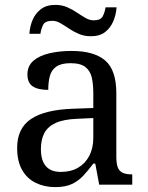

<svg xmlns="http://www.w3.org/2000/svg" viewBox="-20 -754 603 784"><path d="M205 10Q161 10 125.5 -7.5Q90 -25 70 -60.5Q50 -96 50 -150Q50 -230 106.5 -268Q163 -306 278 -310L361 -313V-373Q361 -409 355 -436.5Q349 -464 329 -480Q309 -496 268 -496Q230 -496 210 -482Q190 -468 183.5 -443.5Q177 -419 177 -387Q135 -387 113.5 -401.5Q92 -416 92 -450Q92 -485 116.5 -506Q141 -527 182 -536.5Q223 -546 272 -546Q364 -546 409.5 -507Q455 -468 455 -373V-114Q455 -86 461 -70.5Q467 -55 481 -48.5Q495 -42 517 -42H520V0H385L369 -86H361Q340 -58 320 -36.5Q300 -15 273.5 -2.5Q247 10 205 10ZM228 -52Q269 -52 298.5 -69Q328 -86 344.5 -117.5Q361 -149 361 -191V-272L297 -269Q240 -267 207.5 -252Q175 -237 161 -210.5Q147 -184 147 -145Q147 -114 156 -93.5Q165 -73 183 -62.5Q201 -52 228 -52ZM351 -606Q324 -606 302 -615.5Q280 -625 261.5 -637.5Q243 -650 226.5 -659.5Q210 -669 194 -669Q164 -669 156 -652.5Q148 -636 145 -616H100Q102 -647 113.5 -673.5Q125 -700 147.5 -717Q170 -734 206 -734Q233 -734 254.5 -724.5Q276 -715 294.5 -702.5Q313 -690 329.5 -680.5Q346 -671 362 -671Q391 -671 399.5 -687.5Q408 -704 411 -724H456Q454 -694 442.5 -667Q431 -640 409 -623Q387 -606 351 -606Z"/></svg>

Font: Noto Serif Thai
Style: Regular
Weight: 400
Designer: Monotype Design Team
Foundry: Monotype Imaging Inc.
Version: Version 2.001